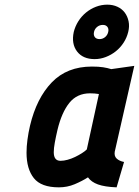

<svg xmlns="http://www.w3.org/2000/svg" viewBox="-20 -795 597 825"><path d="M297 -658Q303 -682 316.5 -703.5Q330 -725 349.5 -741Q369 -757 392.5 -766Q416 -775 441 -775Q465 -775 484.5 -766Q504 -757 516 -741Q528 -725 532.5 -703.5Q537 -682 531 -658Q525 -633 511 -611.5Q497 -590 477.5 -574.5Q458 -559 434.5 -550Q411 -541 387 -541Q336 -541 311 -574Q286 -607 297 -658ZM384 -658Q381 -644 387.5 -635.5Q394 -627 408 -627Q421 -627 431.5 -635.5Q442 -644 445 -658Q448 -671 441.5 -679.5Q435 -688 422 -688Q408 -688 397.5 -679.5Q387 -671 384 -658ZM473 -143Q470 -124 481.5 -113.5Q493 -103 513 -99L481 10Q430 8 401 -2.5Q372 -13 358 -33Q333 -17 301 -3.5Q269 10 233 10Q157 10 125.5 -29.5Q94 -69 94 -139Q94 -165 98 -195Q102 -225 109 -255Q137 -373 202.5 -441Q268 -509 375 -509Q404 -509 423 -506Q442 -503 458 -498L557 -512ZM240 -104Q254 -104 270.5 -108.5Q287 -113 302.5 -120.5Q318 -128 331.5 -136.5Q345 -145 353 -153L405 -391Q387 -394 367 -394Q311 -394 278 -353Q245 -312 227 -237Q220 -207 215.5 -182.5Q211 -158 211 -141Q211 -104 240 -104Z"/></svg>

Font: Panefresco 999wt
Style: Italic
Weight: 900
Version: Version 1.001